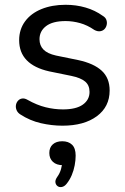

<svg xmlns="http://www.w3.org/2000/svg" viewBox="-20 -516 523 802"><path d="M241 9Q196 9 150.5 -1.5Q105 -12 65 -38Q54 -45 49.5 -55.5Q45 -66 46.5 -76.5Q48 -87 55 -95Q62 -103 72.5 -104.5Q83 -106 95 -99Q134 -77 170.5 -68Q207 -59 243 -59Q298 -59 326 -79Q354 -99 354 -132Q354 -160 335.5 -175.5Q317 -191 278 -199L185 -218Q123 -232 91.5 -264.5Q60 -297 60 -348Q60 -393 84.5 -426.5Q109 -460 153 -478Q197 -496 254 -496Q298 -496 337.5 -484.5Q377 -473 409 -450Q421 -443 424.5 -432.5Q428 -422 425.5 -411.5Q423 -401 416 -394Q409 -387 398 -385.5Q387 -384 374 -391Q345 -411 314.5 -419.5Q284 -428 254 -428Q200 -428 172.5 -407Q145 -386 145 -352Q145 -326 161.5 -309Q178 -292 214 -284L307 -265Q372 -251 405 -220.5Q438 -190 438 -138Q438 -70 384.5 -30.5Q331 9 241 9ZM258 252Q249 263 238.5 265Q228 267 220.5 261.5Q213 256 211.5 246Q210 236 219 223Q230 208 235 190Q240 172 240 158L243 174Q216 174 201 160Q186 146 186 123Q186 100 200.5 87Q215 74 240 74Q266 74 281 88.5Q296 103 296 134Q296 153 292 174.5Q288 196 279.5 216Q271 236 258 252Z"/></svg>

Font: Nunito Medium
Style: Regular
Weight: 500
Designer: Vernon Adams
Foundry: Vernon Adams
Version: Version 3.601